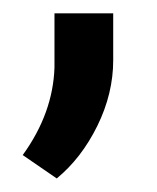

<svg xmlns="http://www.w3.org/2000/svg" viewBox="-20 -127 236 289"><path d="M65.4 141.6C89.8 121.6 110.4 95.2 126.5 62.5C142.6 29.8 150.4 -3.4 150.4 -36.1V-106.9H62V-25.4C60.5 20 44.9 64 14.2 106.4Z"/></svg>

Font: Vazir
Style: Regular
Weight: 400
Designer: Saber Rastikerdar
Foundry: Saber Rastikerdar
Version: Version 27.002;January 24, 2021;FontCreator 13.0.0.2683 64-b